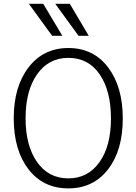

<svg xmlns="http://www.w3.org/2000/svg" viewBox="-20 -993 732 1030"><path d="M134.8 -972.7H211.9L314.5 -800.8H259.8ZM276.4 -972.7H354.5L456.1 -800.8H401.4ZM53.7 -358.4Q53.7 -528.3 133.3 -631.8Q212.9 -735.4 346.7 -735.4Q481.4 -735.4 560.1 -631.3Q638.7 -527.3 638.7 -357.4Q638.7 -186.5 559.6 -84.5Q480.5 17.6 346.7 17.6Q211.9 17.6 132.8 -85Q53.7 -187.5 53.7 -358.4ZM117.2 -358.4Q117.2 -211.9 178.7 -124Q240.2 -36.1 346.7 -36.1Q451.2 -36.1 513.2 -122.6Q575.2 -209 575.2 -357.4Q575.2 -505.9 514.6 -594.2Q454.1 -682.6 346.7 -682.6Q241.2 -682.6 179.2 -594.7Q117.2 -506.8 117.2 -358.4Z"/></svg>

Font: Gothic A1 Light
Style: Regular
Weight: 300
Version: Version 2.50